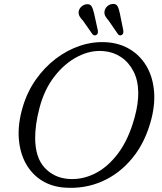

<svg xmlns="http://www.w3.org/2000/svg" viewBox="-20 -925 809 961"><path d="M514.5 -713.5Q579 -709 629.2 -679Q679.5 -649 710.8 -598Q742 -547 750 -479.2Q758 -411.5 738.5 -332.5Q709 -215.5 644 -135.5Q579 -55.5 490.8 -17Q402.5 21.5 303 14Q238 9.5 188 -22.2Q138 -54 108.5 -108Q79 -162 74 -233.8Q69 -305.5 94 -390Q116 -464.5 158.8 -525.8Q201.5 -587 258.8 -630.8Q316 -674.5 381.5 -696.2Q447 -718 514.5 -713.5ZM321.5 -29.5Q388 -24 452.8 -55.2Q517.5 -86.5 570.5 -156.5Q623.5 -226.5 654 -338Q663.5 -372.5 667.8 -403Q672 -433.5 672 -460Q671.5 -522.5 648.2 -567.8Q625 -613 586.2 -639Q547.5 -665 500 -669Q435 -675.5 369.8 -642.2Q304.5 -609 253 -543Q201.5 -477 177.5 -384Q166 -340.5 161 -303.2Q156 -266 156 -234Q156.5 -136.5 203 -86Q249.5 -35.5 321.5 -29.5ZM580 -857.5 597 -773.5Q598 -766.5 597 -760.5Q596 -754.5 590.5 -750.5Q579 -743.5 570.5 -754L523 -823Q513 -833.5 507.2 -844.2Q501.5 -855 503 -867.5Q505 -882 515.8 -892.5Q526.5 -903 541.5 -905Q561 -907.5 568.2 -894Q575.5 -880.5 580 -857.5ZM451 -857.5 469.5 -773.5Q470.5 -767 469.8 -761Q469 -755 464 -751Q453 -743.5 443 -753.5L395 -822Q385 -832 379 -842.2Q373 -852.5 373.5 -865Q375 -879.5 385.8 -890.2Q396.5 -901 411 -903.5Q430.5 -906.5 438.2 -893.5Q446 -880.5 451 -857.5Z"/></svg>

Font: Fraunces 9pt S100 Light
Style: Italic
Weight: 300
Italic angle: -16°
Version: Version 1.000; ttfautohint (v1.8.3)